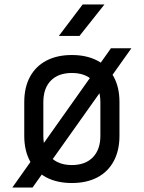

<svg xmlns="http://www.w3.org/2000/svg" viewBox="-20 -805 640 855"><path d="M35 30 474 -590H565L125 30ZM300 10Q234 10 186.5 -15Q139 -40 113.5 -87.5Q88 -135 88 -200V-350Q88 -416 113.5 -463Q139 -510 186.5 -535Q234 -560 300 -560Q366 -560 413.5 -535Q461 -510 486.5 -463Q512 -416 512 -351V-200Q512 -135 486.5 -87.5Q461 -40 413.5 -15Q366 10 300 10ZM300 -70Q360 -70 393.5 -104.5Q427 -139 427 -200V-350Q427 -412 393.5 -446Q360 -480 300 -480Q240 -480 206.5 -446Q173 -412 173 -350V-200Q173 -139 206.5 -104.5Q240 -70 300 -70ZM242 -645 348 -785H445L334 -645Z"/></svg>

Font: JetBrains Mono
Style: Regular
Weight: 400
Monospace: yes
Designer: Philipp Nurullin, Konstantin Bulenkov
Foundry: JetBrains
Version: Version 2.305